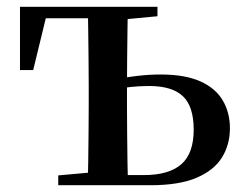

<svg xmlns="http://www.w3.org/2000/svg" viewBox="-20 -547 716 567"><path d="M299 0V-30H405Q479 -30 515.5 -62Q552 -94 552 -164Q552 -233 520 -263Q488 -293 421 -293Q391 -293 364 -290Q337 -287 310 -281V-312Q346 -318 382.5 -322.5Q419 -327 454 -327Q526 -327 571 -307Q616 -287 637.5 -251Q659 -215 659 -168Q659 -120 635.5 -82Q612 -44 560.5 -22Q509 0 424 0ZM239 0Q240 -25 240.5 -66.5Q241 -108 241.5 -153Q242 -198 242 -232V-296Q242 -330 241.5 -374.5Q241 -419 240.5 -461Q240 -503 239 -527H358Q357 -503 356.5 -461Q356 -419 355.5 -374.5Q355 -330 355 -296V-232Q355 -198 355.5 -153Q356 -108 356.5 -66.5Q357 -25 358 0ZM39 -340V-527H300V-493H69L123 -525L78 -340ZM152 0V-29L274 -40H299V0ZM300 -488V-527H445V-499L328 -488Z"/></svg>

Font: Noto Serif TC SemiBold
Style: Regular
Weight: 600
Version: Version 2.002-H1;hotconv 1.1.0;makeotfexe 2.6.0